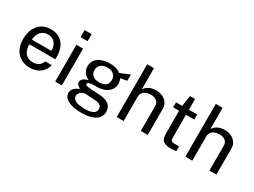

<svg xmlns="http://www.w3.org/2000/svg" viewBox="-56 -1456 3099 2340"><g transform="rotate(30 1494.0 -286.0)"><path d="M290.4 -65.4Q338.9 -65.4 371.3 -87.2Q403.6 -108.9 418.2 -152.2H509Q497.4 -99.6 465.6 -63.1Q433.8 -26.6 388.7 -8.3Q343.7 10 292.2 10Q219.9 10 164.6 -21.7Q109.2 -53.3 78.7 -112.8Q48.1 -172.3 48.1 -253.2Q48.1 -334.5 76.4 -396.5Q104.8 -458.4 158.2 -492.7Q211.6 -527 285.5 -527Q357.5 -527 408.3 -495.6Q459.2 -464.2 485.6 -406.6Q512 -348.9 512 -270.2V-235.9H146Q145.8 -186.5 162 -148Q178.1 -109.5 210.6 -87.4Q243.1 -65.4 290.4 -65.4ZM419.2 -300.5Q419.2 -344.9 404.2 -379.3Q389.2 -413.8 359.1 -433.7Q329 -453.5 284.9 -453.5Q240.1 -453.5 208.6 -431.6Q177.2 -409.8 161.6 -374.8Q145.9 -339.8 146.2 -300.5Z M739.9 0H646.1V-517H739.9ZM742.4 -623.4H643V-722.4H742.4Z M854.1 35.8Q854.1 6.8 869.9 -14.5Q885.6 -35.8 904.3 -47.7Q923 -59.6 943.4 -69.6L952.1 -75.1Q950.8 -75.9 949.3 -76.8Q947.8 -77.8 946.3 -78.8Q925.1 -90 911.5 -103.7Q897.9 -117.4 897.9 -141.5Q897.9 -166.8 921.7 -187.2Q945.4 -207.6 990.6 -217.5Q956.5 -234.4 935.1 -256.1Q913.7 -277.8 903.5 -304Q893.4 -330.2 893.4 -361.5Q893.4 -412.1 921.8 -449.1Q950.3 -486.1 1001.7 -505.5Q1053.1 -525 1120.1 -525Q1168.4 -525 1202.7 -514.1Q1237 -503.2 1269 -480.5Q1271.4 -481.7 1274.8 -483Q1278.1 -484.2 1281.9 -485.6Q1310.6 -497.4 1345.5 -511.9Q1380.5 -526.4 1402.8 -535.6L1402.4 -447.6L1311.9 -430.6Q1318.1 -416.9 1323.3 -396.2Q1328.5 -375.5 1328.5 -361.9Q1328.5 -316.7 1304.2 -279.4Q1279.8 -242.1 1230.9 -219.8Q1181.9 -197.6 1111.2 -197.6Q1103.8 -197.6 1094.2 -197.9Q1084.7 -198.2 1078.5 -198.8Q1031.1 -197.2 1010.3 -187.9Q989.5 -178.6 989.5 -165.4Q989.5 -156.9 997.1 -151.8Q1004.7 -146.8 1020.5 -143.6Q1036.3 -140.4 1065.6 -138.1L1087.5 -136.5L1129.3 -134.1Q1144.5 -133.1 1162.2 -132.2Q1180 -131.2 1199.2 -129.9Q1257 -126.1 1295.3 -108Q1333.6 -89.9 1351.9 -59.6Q1370.2 -29.3 1370.2 10.8Q1370.2 59.9 1340.5 96Q1310.8 132.1 1253.2 151.6Q1195.8 171 1114 171Q1030.5 171 972.1 154.3Q913.7 137.6 883.9 107.3Q854.1 76.9 854.1 35.8ZM1275.6 25.8Q1275.6 -7 1253.3 -25.1Q1231 -43.2 1182.9 -46.4L1040.1 -55.5Q1020.4 -56.7 999.2 -45.9Q977.9 -35.1 964.3 -16.3Q950.6 2.4 950.6 24.6Q950.6 53.1 971.1 72Q991.6 90.9 1031.4 100.3Q1071.2 109.6 1130.9 109.6Q1174.9 109.6 1207.5 100.3Q1240.1 91 1257.9 72.2Q1275.6 53.4 1275.6 25.8ZM1235.5 -360.1Q1235.5 -410.4 1202.7 -438.3Q1169.9 -466.2 1114.1 -466.2Q1056.2 -466.2 1023.5 -437.6Q990.9 -408.9 990.9 -360.1Q990.9 -312.2 1023.1 -285.6Q1055.4 -259 1114.1 -259Q1173.5 -259 1204.5 -285.3Q1235.5 -311.6 1235.5 -360.1Z M1511.8 -743H1607.4V-444.9Q1621.6 -467.8 1643.4 -485.1Q1665.1 -502.4 1696.6 -512.8Q1728.1 -523.2 1767.8 -523.2Q1817.8 -523.2 1859 -503.8Q1900.2 -484.3 1924.2 -449.2Q1948.1 -414.1 1948.1 -369.1V0H1850.6V-351.1Q1850.6 -394.4 1819.8 -419.4Q1789.1 -444.4 1739 -444.4Q1703.9 -444.4 1674.3 -433.1Q1644.8 -421.9 1627 -399.5Q1609.2 -377.2 1609.2 -345.4V0H1511.8Z M2229 -446.2 2229.4 -129.1Q2229.4 -102.2 2234.9 -90Q2240.5 -77.8 2252.7 -74.2Q2264.9 -70.5 2291 -70.5H2348.9V-6.1Q2326.9 3 2270.9 3Q2217.2 3 2186.9 -11.5Q2156.6 -26 2144.2 -54Q2131.9 -82 2131.9 -125.8V-446.2H2047.9V-517H2134.5L2158.2 -668H2229V-517.4H2345.8V-446.2Z M2477.8 -743H2573.4V-444.9Q2587.6 -467.8 2609.4 -485.1Q2631.1 -502.4 2662.6 -512.8Q2694.1 -523.2 2733.8 -523.2Q2783.8 -523.2 2825 -503.8Q2866.2 -484.3 2890.2 -449.2Q2914.1 -414.1 2914.1 -369.1V0H2816.6V-351.1Q2816.6 -394.4 2785.8 -419.4Q2755.1 -444.4 2705 -444.4Q2669.9 -444.4 2640.3 -433.1Q2610.8 -421.9 2593 -399.5Q2575.2 -377.2 2575.2 -345.4V0H2477.8Z"/></g></svg>

Font: Public Sans VF
Style: Regular
Weight: 400
Designer: Pablo Impallari, Rodrigo Fuenzalida (Modified by Dan O. Williams and USWDS)
Version: Version 1.003